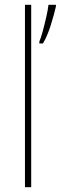

<svg xmlns="http://www.w3.org/2000/svg" viewBox="-20 -780 253 800"><path d="M110 0H84V-760H110ZM213 -753Q205 -718 191 -673.5Q177 -629 159 -599H144V-607Q150 -620 158 -649.5Q166 -679 173 -710Q180 -741 182 -760H213Z"/></svg>

Font: Noto Sans Khmer UI SemiCondensed Thin
Style: Regular
Weight: 100
Width: 4
Designer: Danh Hong and the Monotype Design Team
Foundry: Monotype Imaging Inc.
Version: Version 2.002; ttfautohint (v1.8.4.7-5d5b)